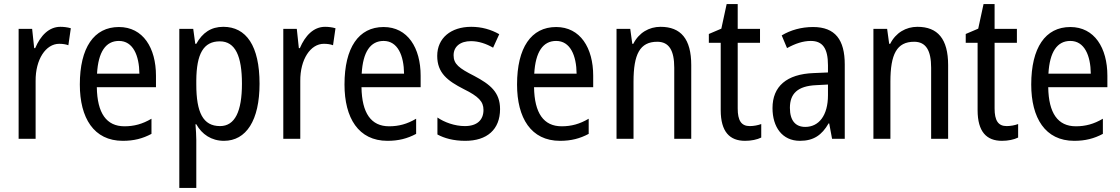

<svg xmlns="http://www.w3.org/2000/svg" viewBox="-20 -678 5473 938"><path d="M275 -547C219 -547 178 -504 152 -443H147L137 -537H71V0H154V-282C153 -388 204 -464 269 -464C285 -464 301 -462 314 -457L326 -540C309 -545 291 -547 275 -547Z M561 -546C439 -546 370 -445 370 -265C370 -102 438 10 580 10C634 10 677 -1 720 -24V-98C676 -72 635 -61 588 -61C500 -61 455 -125 453 -252H742V-308C742 -444 679 -546 561 -546ZM561 -478C630 -478 660 -407 661 -318H454C460 -425 497 -478 561 -478Z M1071 -547C1011 -547 969 -518 939 -464H934L924 -537H856V240H939V6C939 -16 937 -44 935 -71H939C966 -22 1013 10 1074 10C1183 10 1248 -90 1248 -269C1248 -454 1183 -547 1071 -547ZM1054 -476C1130 -476 1162 -403 1162 -269C1162 -134 1128 -62 1055 -62C972 -62 939 -128 939 -266V-285C940 -415 974 -476 1054 -476Z M1568 -547C1512 -547 1471 -504 1445 -443H1440L1430 -537H1364V0H1447V-282C1446 -388 1497 -464 1562 -464C1578 -464 1594 -462 1607 -457L1619 -540C1602 -545 1584 -547 1568 -547Z M1854 -546C1732 -546 1663 -445 1663 -265C1663 -102 1731 10 1873 10C1927 10 1970 -1 2013 -24V-98C1969 -72 1928 -61 1881 -61C1793 -61 1748 -125 1746 -252H2035V-308C2035 -444 1972 -546 1854 -546ZM1854 -478C1923 -478 1953 -407 1954 -318H1747C1753 -425 1790 -478 1854 -478Z M2423 -145C2423 -228 2374 -266 2297 -307C2222 -345 2196 -365 2196 -408C2196 -450 2228 -477 2281 -477C2319 -477 2356 -464 2389 -445L2419 -511C2378 -534 2333 -547 2282 -547C2183 -547 2116 -492 2116 -405C2116 -321 2167 -283 2245 -243C2318 -207 2342 -182 2342 -141C2342 -92 2311 -62 2251 -62C2201 -62 2150 -81 2117 -104V-21C2150 -3 2195 10 2253 10C2359 10 2423 -45 2423 -145Z M2697 -546C2575 -546 2506 -445 2506 -265C2506 -102 2574 10 2716 10C2770 10 2813 -1 2856 -24V-98C2812 -72 2771 -61 2724 -61C2636 -61 2591 -125 2589 -252H2878V-308C2878 -444 2815 -546 2697 -546ZM2697 -478C2766 -478 2796 -407 2797 -318H2590C2596 -425 2633 -478 2697 -478Z M3207 -547C3151 -547 3101 -518 3074 -464H3069L3059 -537H2992V0H3075V-279C3075 -413 3106 -474 3191 -474C3249 -474 3274 -431 3274 -347V0H3357V-360C3357 -488 3306 -547 3207 -547Z M3643 -62C3601 -62 3584 -90 3584 -148V-469H3693V-537H3584V-658H3530L3504 -538L3443 -512V-469H3501V-140C3501 -34 3545 10 3620 10C3650 10 3679 4 3699 -6V-72C3683 -66 3662 -62 3643 -62Z M3952 -546C3895 -546 3842 -531 3799 -505L3825 -443C3865 -465 3903 -478 3941 -478C3998 -478 4025 -443 4025 -359V-324L3955 -321C3823 -316 3754 -256 3754 -150C3754 -58 3801 10 3888 10C3955 10 3995 -18 4028 -75H4031L4045 0H4107V-363C4107 -483 4061 -546 3952 -546ZM3968 -262 4025 -265V-213C4025 -113 3980 -58 3914 -58C3868 -58 3839 -87 3839 -151C3839 -220 3876 -258 3968 -262Z M4462 -547C4406 -547 4356 -518 4329 -464H4324L4314 -537H4247V0H4330V-279C4330 -413 4361 -474 4446 -474C4504 -474 4529 -431 4529 -347V0H4612V-360C4612 -488 4561 -547 4462 -547Z M4898 -62C4856 -62 4839 -90 4839 -148V-469H4948V-537H4839V-658H4785L4759 -538L4698 -512V-469H4756V-140C4756 -34 4800 10 4875 10C4905 10 4934 4 4954 -6V-72C4938 -66 4917 -62 4898 -62Z M5209 -546C5087 -546 5018 -445 5018 -265C5018 -102 5086 10 5228 10C5282 10 5325 -1 5368 -24V-98C5324 -72 5283 -61 5236 -61C5148 -61 5103 -125 5101 -252H5390V-308C5390 -444 5327 -546 5209 -546ZM5209 -478C5278 -478 5308 -407 5309 -318H5102C5108 -425 5145 -478 5209 -478Z"/></svg>

Font: Noto Sans Myanmar UI Condensed
Style: Regular
Weight: 400
Width: 3
Designer: Monotype Design Team
Foundry: Monotype Imaging Inc.
Version: Version 2.103